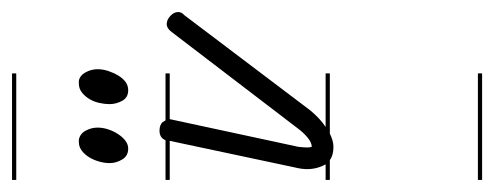

<svg xmlns="http://www.w3.org/2000/svg" viewBox="-271 -311 821 319"><g transform="rotate(-90 139.5 -151.5)"><path d="M177 -280H101Q101 -279 100.5 -277.5Q100 -276 100 -275L55 -66Q54 -57 54 -51Q54 -48 55 -44Q62 -44 70.5 -51Q79 -58 87 -69L246 -277Q252 -285 259 -285Q266 -285 272.5 -279Q279 -273 279 -266Q279 -260 274 -256L116 -47Q102 -30 88 -21H177V-14H77Q65 -8 55 -8Q41 -8 33 -14H0V-21H26Q18 -35 18 -52Q18 -61 21 -73L65 -280H0V-287H66Q70 -297 82 -297Q91 -297 96 -292Q98 -289 99 -287H177ZM67 -431Q77 -429 82 -419.5Q87 -410 87 -400Q87 -391 84 -382Q81 -373 76 -365.5Q71 -358 65 -353.5Q59 -349 52 -349Q40 -349 34 -359Q28 -369 28 -380Q28 -388 30.5 -397Q33 -406 37.5 -413.5Q42 -421 48.5 -426Q55 -431 63 -431ZM165 -431Q174 -429 179 -419.5Q184 -410 184 -400Q184 -391 181 -382Q178 -373 173.5 -365.5Q169 -358 163 -353.5Q157 -349 149 -349Q137 -349 131.5 -359Q126 -369 126 -380Q126 -388 128 -397Q130 -406 134.5 -413.5Q139 -421 145.5 -426Q152 -431 160 -431ZM177 -535H0V-542H177ZM177 239H0V232H177Z"/></g></svg>

Font: Gruenewald VA 1. Klasse
Style: Regular
Weight: 400
Designer: Peter Wiegel
Foundry: Peter Wiegel, nach dem Schriftentwurf von Dr. H. Gr¸newald
Version: Version 0.007